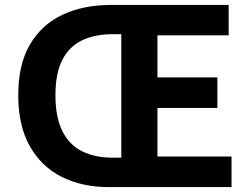

<svg xmlns="http://www.w3.org/2000/svg" viewBox="-20 -761 1021 781"><path d="M421.7 0Q314.5 0 231.6 -41.3Q148.7 -82.6 101.5 -165.9Q54.2 -249.2 54.2 -373.6Q54.2 -499 101.8 -580Q149.5 -661 234.1 -700.9Q318.6 -740.8 429.7 -740.8H910.1V-617.3H620.4V-446.1H864.2V-321.9H620.4V-124.3H921.8V0ZM438.4 -119.6H473.4V-622H438.4Q367.5 -622 315.1 -597.6Q262.7 -573.1 234.1 -518.6Q205.5 -464.1 205.5 -373.6Q205.5 -283.3 234.1 -226.9Q262.7 -170.5 315.1 -145Q367.5 -119.6 438.4 -119.6Z"/></svg>

Font: Noto Sans TC Thin
Style: Regular
Weight: 100
Designer: Ryoko NISHIZUKA 西塚涼子 (kana, bopomofo & ideographs); Paul D. Hunt (Latin, Greek & Cyrillic); Sandoll Communications 산돌커뮤니
Foundry: Adobe
Version: Version 2.004-H2;hotconv 1.0.118;makeotfexe 2.5.65603